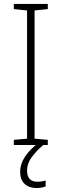

<svg xmlns="http://www.w3.org/2000/svg" viewBox="-20 -734 312 972"><path d="M222 0H50V-26L117 -32V-681L50 -688V-714H222V-688L155 -681V-32L222 -26ZM117 129Q117 186 169 186Q182 186 193.5 184Q205 182 211 180V210Q203 213 191 215.5Q179 218 165 218Q127 218 104.5 197Q82 176 82 135Q82 97 106 60Q130 23 175 -11L199 0Q163 31 140 62.5Q117 94 117 129Z"/></svg>

Font: Noto Sans Gujarati SemiCondensed ExtraLight
Style: Regular
Weight: 200
Width: 4
Designer: Jelle Bosma - Monotype Design Team, Universal Thirst
Foundry: Monotype Imaging Inc.
Version: Version 2.106; ttfautohint (v1.8.4.7-5d5b)